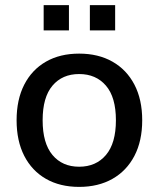

<svg xmlns="http://www.w3.org/2000/svg" viewBox="-20 -723 621 752"><path d="M290 9Q215 9 160 -22.5Q105 -54 75 -112.5Q45 -171 45 -252Q45 -333 75 -391.5Q105 -450 160 -481.5Q215 -513 290 -513Q365 -513 420.5 -481.5Q476 -450 506.5 -391.5Q537 -333 537 -252Q537 -171 506.5 -112.5Q476 -54 420.5 -22.5Q365 9 290 9ZM290 -70Q356 -70 395 -116Q434 -162 434 -252Q434 -342 395 -387.5Q356 -433 290 -433Q224 -433 185.5 -387.5Q147 -342 147 -252Q147 -162 185.5 -116Q224 -70 290 -70ZM332 -604V-703H431V-604ZM151 -604V-703H250V-604Z"/></svg>

Font: Mulish SemiBold
Style: Regular
Weight: 600
Designer: Vernon Adams
Foundry: Vernon Adams
Version: Version 3.603; ttfautohint (v1.8.3)